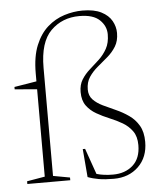

<svg xmlns="http://www.w3.org/2000/svg" viewBox="-52 -756 684 811"><g transform="rotate(-5 290.0 -350.0)"><path d="M108 -462.5Q108 -533.5 127.5 -581Q147 -628.5 179.2 -656.8Q211.5 -685 250.2 -697.2Q289 -709.5 327.5 -709.5Q377 -709.5 407.2 -694Q437.5 -678.5 451.2 -654Q465 -629.5 465 -602.5Q465 -569 450.5 -545.5Q436 -522 414.5 -503.8Q393 -485.5 371.5 -467.5Q350 -449.5 335.5 -427.8Q321 -406 321 -375Q321 -349 337 -332.2Q353 -315.5 378.5 -303.2Q404 -291 432.2 -278.5Q460.5 -266 486 -248.2Q511.5 -230.5 527.5 -203.2Q543.5 -176 543.5 -134Q543.5 -69 502.8 -29.5Q462 10 398 10Q360.5 10 334.5 5.5Q308.5 1 288 -7L278 -126.5H288L326.5 -17Q356.5 -8 396 -8Q448 -8 480.8 -37.5Q513.5 -67 513.5 -123Q513.5 -159.5 497.2 -182.2Q481 -205 455.8 -219.8Q430.5 -234.5 401.8 -246.2Q373 -258 347.8 -272.5Q322.5 -287 306.2 -309.2Q290 -331.5 290 -367Q290 -398.5 303.8 -420.2Q317.5 -442 337.8 -459.8Q358 -477.5 378 -496.2Q398 -515 411.8 -539.8Q425.5 -564.5 425.5 -600.5Q425.5 -635.5 398.2 -661.5Q371 -687.5 312.5 -687.5Q239.5 -687.5 191.2 -639.5Q143 -591.5 143 -483V-24.5L214 -11.5V0H32V-11.5L108 -24.5V-395L13.5 -403V-413L108 -428.5Z"/></g></svg>

Font: Newsreader 16pt ExtraLight
Style: Regular
Weight: 275
Designer: Hugues Gentile
Foundry: Production Type
Version: Version 1.003; ttfautohint (v1.8.3)